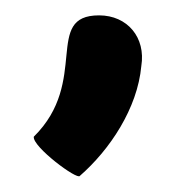

<svg xmlns="http://www.w3.org/2000/svg" viewBox="-20 -149 227 250"><path d="M24 29C22 42 81 86 84 80C123 46 159 -8 164 -63C170 -100 146 -129 109 -129C36 -129 97 -43 24 29Z"/></svg>

Font: Ampere
Style: Ita
Weight: 400
Version: Version 1